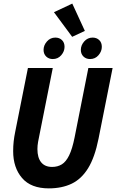

<svg xmlns="http://www.w3.org/2000/svg" viewBox="-20 -1027 641 1059"><path d="M249.3 12Q150.8 12 101.7 -45.1Q52.6 -102.2 52.6 -193.2Q52.6 -221.4 55.4 -247Q58.2 -272.6 63.9 -299.9L134 -651.8H271.1L198 -284.8Q193.7 -264.1 190 -244.1Q186.4 -224.1 186.4 -204.5Q186.4 -157.1 207.1 -131.7Q227.8 -106.3 267.3 -106.3Q297.9 -106.3 321 -120.5Q344 -134.6 361.4 -170.1Q378.8 -205.6 391.5 -269.3L467.3 -651.8H601.1L523.3 -261.3Q502.8 -159 466.1 -99.4Q429.4 -39.8 375.5 -13.9Q321.5 12 249.3 12ZM271 -701.3Q249.2 -701.3 234.7 -715.3Q220.3 -729.3 220.3 -752Q220.3 -777.2 239 -798.5Q257.6 -819.7 285.3 -819.7Q307.2 -819.7 321.6 -806.1Q336 -792.5 336 -768.6Q336 -743.7 317.8 -722.5Q299.5 -701.3 271 -701.3ZM476.6 -701.3Q454.7 -701.3 440.3 -715.3Q425.9 -729.3 425.9 -752Q425.9 -777.2 444.5 -798.5Q463.2 -819.7 490.8 -819.7Q512.7 -819.7 527.1 -806.1Q541.6 -792.5 541.6 -768.6Q541.6 -743.7 523.3 -722.5Q505.1 -701.3 476.6 -701.3ZM378.1 -823.9 277.6 -959.7 378.7 -1007.2 448.1 -856.5Z"/></svg>

Font: SourceCodeVF
Style: Italic
Weight: 200
Italic angle: -11°
Monospace: yes
Designer: Paul D. Hunt, Teo Tuominen
Foundry: Adobe
Version: Version 1.026;hotconv 1.1.0;makeotfexe 2.6.0